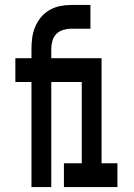

<svg xmlns="http://www.w3.org/2000/svg" viewBox="-20 -755 540 775"><path d="M107 0V-424H42V-520H107V-557Q107 -580 110 -602.5Q113 -625 122 -646.5Q131 -668 145.5 -685.5Q160 -703 180 -714.5Q200 -726 222 -730.5Q244 -735 267 -735H345V-639H267Q251 -639 234.5 -634Q218 -629 207 -617.5Q196 -606 191.5 -590Q187 -574 187 -557V-520H324V-424H187V0ZM238 0V-96H310V-424H246V-520H390V-96H454V0Z"/></svg>

Font: Iosevka
Style: Bold
Weight: 700
Monospace: yes
Designer: Belleve Invis
Foundry: Belleve Invis
Version: Version 32.5.0; ttfautohint (v1.8.4)